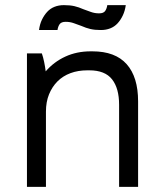

<svg xmlns="http://www.w3.org/2000/svg" viewBox="-20 -728 633 748"><path d="M85 0H159V-293Q159 -331 171 -360.5Q183 -390 204 -411Q225 -432 254.5 -443Q284 -454 320 -454H328Q389 -454 416.5 -419Q444 -384 444 -320V0H518V-333Q518 -428 473.5 -478Q429 -528 340 -528H333Q279 -528 234.5 -507.5Q190 -487 158 -450Q156 -467 152 -486.5Q148 -506 143 -520H85ZM305 -692Q287 -700 270 -704Q253 -708 229 -708Q209 -708 192.5 -701.5Q176 -695 164 -682Q152 -669 143.5 -651.5Q135 -634 132 -611H204Q206 -625 212.5 -634Q219 -643 236 -643Q253 -643 268 -637.5Q283 -632 297 -627Q315 -619 332 -615Q349 -611 373 -611Q393 -611 409.5 -617.5Q426 -624 438 -637Q450 -650 458.5 -668Q467 -686 470 -708H398Q396 -694 389.5 -685Q383 -676 366 -676Q349 -676 334 -681.5Q319 -687 305 -692Z"/></svg>

Font: Fixel Variable
Style: Regular
Weight: 100
Width: 3
Designer: AlfaBravo + MacPaw
Foundry: Kyrylo Tkachov, Marchela Mozhyna, Serhii Makarenko, Maria Weinstein, Zakhar Kryvoshyya
Version: Version 1.211